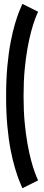

<svg xmlns="http://www.w3.org/2000/svg" viewBox="-20 -773 228 990"><path d="M95.5 197.5 176.5 157Q169.5 142.5 160 117Q150.5 91.5 140.5 54.2Q130.5 17 121.8 -31.5Q113 -80 107.2 -141.5Q101.5 -203 101.5 -277Q101.5 -352 107.2 -413.8Q113 -475.5 121.8 -524Q130.5 -572.5 140.5 -609.8Q150.5 -647 160 -672.5Q169.5 -698 176.5 -712.5L95.5 -753Q89.5 -740 79.2 -714.8Q69 -689.5 57.2 -650Q45.5 -610.5 35 -556.5Q24.5 -502.5 18 -433Q11.5 -363.5 11.5 -277Q11.5 -191.5 18 -121.8Q24.5 -52 35 1.2Q45.5 54.5 57.2 93.5Q69 132.5 79.2 158.5Q89.5 184.5 95.5 197.5Z"/></svg>

Font: Anybody ExtraCondensed Medium
Style: Regular
Weight: 500
Width: 2
Version: Version 1.113;gftools[0.9.25]